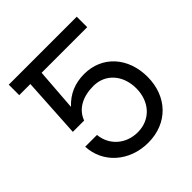

<svg xmlns="http://www.w3.org/2000/svg" viewBox="-199 -866 1013 1013"><g transform="rotate(-45 308.0 -359.5)"><path d="M531.7 -727.5H24.4V-649.4H107.4L87.4 -312.5H171.9C194.3 -374.5 254.9 -407.2 335 -407.2C425.3 -407.2 486.8 -336.4 486.8 -238.3C486.8 -139.6 422.9 -68.4 328.6 -68.4C239.7 -68.4 173.8 -128.4 166 -210.9H78.1C83.5 -85 188.5 9.8 328.6 9.8C474.1 9.8 571.8 -92.8 571.8 -239.3C571.8 -383.3 479.5 -486.3 345.7 -486.3C277.3 -486.3 220.7 -462.9 174.8 -413.6H173.8L191.4 -649.4H531.7Z"/></g></svg>

Font: Raveo Display Display
Style: Regular
Weight: 400
Designer: Jakub Foglar, Rasmus Andersson (Inter)
Foundry: Jakubfoglar.com
Version: Version 1.100;Glyphs 3.2.3 (3260)